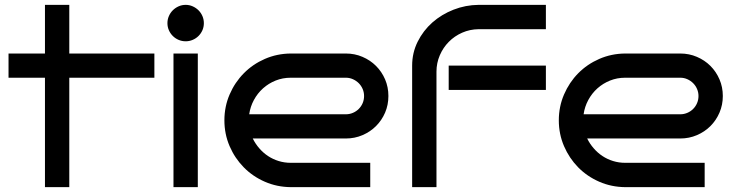

<svg xmlns="http://www.w3.org/2000/svg" viewBox="-20 -770 3020 790"><path d="M265.1 0H165V-450.2H15.1V-549.8H165V-750H265.1V-549.8H615.2V-450.2H265.1Z M818.8 -674.8Q818.8 -659.2 813 -645.8Q807.1 -632.3 796.9 -622.1Q786.6 -611.8 772.9 -606Q759.3 -600.1 744.1 -600.1Q728.5 -600.1 714.8 -606Q701.2 -611.8 690.9 -622.1Q680.7 -632.3 674.8 -645.8Q668.9 -659.2 668.9 -674.8Q668.9 -689.9 674.8 -703.6Q680.7 -717.3 690.9 -727.5Q701.2 -737.8 714.8 -743.9Q728.5 -750 744.1 -750Q759.3 -750 772.9 -743.9Q786.6 -737.8 796.9 -727.5Q807.1 -717.3 813 -703.6Q818.8 -689.9 818.8 -674.8ZM793.9 0H693.8V-549.8H793.9Z M1578.1 -375Q1578.1 -338.4 1564.5 -306.6Q1550.8 -274.9 1527.1 -251.2Q1503.4 -227.5 1471.4 -213.9Q1439.5 -200.2 1403.3 -200.2H1020Q1030.8 -178.2 1046.9 -159.7Q1063 -141.1 1083 -127.9Q1103 -114.7 1126.7 -107.4Q1150.4 -100.1 1176.3 -100.1H1503.4V0H1176.3Q1119.6 -0.5 1069.8 -22.2Q1020 -43.9 983.2 -81.3Q946.3 -118.7 924.8 -168.5Q903.3 -218.3 903.3 -274.9Q903.3 -331.5 924.8 -381.3Q946.3 -431.2 983.2 -468.5Q1020 -505.9 1069.8 -527.6Q1119.6 -549.3 1176.3 -549.8H1403.3Q1439.5 -549.8 1471.4 -536.1Q1503.4 -522.5 1527.1 -498.8Q1550.8 -475.1 1564.5 -443.4Q1578.1 -411.6 1578.1 -375ZM1403.3 -299.8Q1418.5 -299.8 1432.1 -305.7Q1445.8 -311.5 1456.1 -321.8Q1466.3 -332 1472.2 -345.7Q1478 -359.4 1478 -375Q1478 -390.1 1472.2 -403.8Q1466.3 -417.5 1456.1 -427.7Q1445.8 -438 1432.1 -444.1Q1418.5 -450.2 1403.3 -450.2H1176.3Q1143.1 -450.2 1114 -438.5Q1085 -426.8 1062.3 -406.5Q1039.6 -386.2 1024.7 -358.6Q1009.8 -331.1 1005.4 -299.8Z M2226.1 -649.9H1949.2Q1913.1 -649.4 1881.6 -635.5Q1850.1 -621.6 1826.7 -597.9Q1803.2 -574.2 1789.6 -542.5Q1775.9 -510.7 1775.9 -475.1V0H1675.8V-500Q1675.8 -552.7 1698.5 -598.4Q1721.2 -644 1759 -677.5Q1796.9 -710.9 1846.2 -730.2Q1895.5 -749.5 1949.2 -750H2226.1ZM2226.1 -399.9H1826.2V-500H2226.1Z M2954.1 -375Q2954.1 -338.4 2940.4 -306.6Q2926.8 -274.9 2903.1 -251.2Q2879.4 -227.5 2847.4 -213.9Q2815.4 -200.2 2779.3 -200.2H2396Q2406.7 -178.2 2422.9 -159.7Q2439 -141.1 2459 -127.9Q2479 -114.7 2502.7 -107.4Q2526.4 -100.1 2552.2 -100.1H2879.4V0H2552.2Q2495.6 -0.5 2445.8 -22.2Q2396 -43.9 2359.1 -81.3Q2322.3 -118.7 2300.8 -168.5Q2279.3 -218.3 2279.3 -274.9Q2279.3 -331.5 2300.8 -381.3Q2322.3 -431.2 2359.1 -468.5Q2396 -505.9 2445.8 -527.6Q2495.6 -549.3 2552.2 -549.8H2779.3Q2815.4 -549.8 2847.4 -536.1Q2879.4 -522.5 2903.1 -498.8Q2926.8 -475.1 2940.4 -443.4Q2954.1 -411.6 2954.1 -375ZM2779.3 -299.8Q2794.4 -299.8 2808.1 -305.7Q2821.8 -311.5 2832 -321.8Q2842.3 -332 2848.1 -345.7Q2854 -359.4 2854 -375Q2854 -390.1 2848.1 -403.8Q2842.3 -417.5 2832 -427.7Q2821.8 -438 2808.1 -444.1Q2794.4 -450.2 2779.3 -450.2H2552.2Q2519 -450.2 2490 -438.5Q2460.9 -426.8 2438.2 -406.5Q2415.5 -386.2 2400.6 -358.6Q2385.7 -331.1 2381.3 -299.8Z"/></svg>

Font: Bruno Ace
Style: Regular
Weight: 400
Designer: Astigmatic (AOETI)
Foundry: Astigmatic (AOETI)
Version: Version 1.000